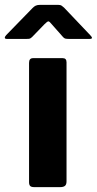

<svg xmlns="http://www.w3.org/2000/svg" viewBox="-64 -769 398 789"><path d="M209.4 -24.1Q209.4 -10.7 203.1 -5.4Q196.8 0 182.4 0H77.1Q64.4 0 59.9 -4.9Q55.4 -9.7 55.4 -20.7V-510.7Q55.4 -530 71.5 -530H194Q209.4 -530 209.4 -512.9ZM194.7 -617.2 148.5 -669.5Q139.4 -681.2 134.9 -681.2Q130.4 -681.2 118.8 -669.5L68.2 -617.2Q61.8 -611.1 57.9 -610.1Q53.9 -609.1 45.4 -609.1H-35.8Q-43.7 -609.1 -44.2 -613.5Q-44.7 -617.9 -38.5 -624.8L69.7 -735.9Q76.2 -742.7 83 -745.9Q89.9 -749.1 101.9 -749.1H174.7Q184.3 -749.1 189.6 -745.4Q194.9 -741.7 199.3 -737.6L306.5 -624.8Q322.1 -609.1 304.8 -609.1H218.2Q210.7 -609.1 205 -610.2Q199.4 -611.4 194.7 -617.2Z"/></svg>

Font: Libre Franklin Thin
Style: Regular
Weight: 100
Designer: Pablo Impallari, Rodrigo Fuenzalida, Nhung Nguyen
Foundry: Impallari Type
Version: Version 3.000